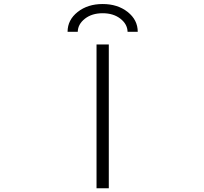

<svg xmlns="http://www.w3.org/2000/svg" viewBox="-20 -958 1040 978"><path d="M471.7 1V-731.4H534.2V1ZM681.6 -795.9H629.9Q628.9 -835 593.3 -862.8Q557.6 -890.6 502.9 -890.6Q448.2 -890.6 412.6 -862.8Q377 -835 376 -795.9H324.2Q324.2 -856.4 375.5 -897Q426.8 -937.5 502.9 -937.5Q579.1 -937.5 630.4 -897Q681.6 -856.4 681.6 -795.9Z"/></svg>

Font: GenEi Gothic M Light
Style: Regular
Weight: 300
Designer: o_tamon (Modified); [Source Han Sans]
Ryoko NISHIZUKA  (kana & ideographs); Paul D. Hunt (Latin, Greek & Cyrillic); Wenl
Version: Version 1.1a;Original Version 1.004